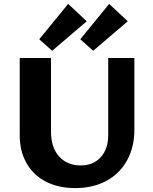

<svg xmlns="http://www.w3.org/2000/svg" viewBox="-20 -955 785 983"><path d="M81 -262V-658H241V-282Q241 -200 282.5 -154Q324 -108 393 -108Q457 -108 495.5 -150Q534 -192 534 -264V-658H668V-291Q668 -202 630.5 -134Q593 -66 524.5 -29Q456 8 366 8Q280 8 216 -24.5Q152 -57 116.5 -118.5Q81 -180 81 -262ZM181 -754 329 -935 424 -846 247 -695ZM391 -754 539 -935 634 -846 457 -695Z"/></svg>

Font: Ysabeau Ultrabold
Style: Regular
Weight: 800
Designer: Christian Thalmann (Catharsis Fonts)
Version: Version 0.003